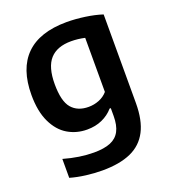

<svg xmlns="http://www.w3.org/2000/svg" viewBox="-142 -658 880 992"><g transform="rotate(-20 298.5 -162.0)"><path d="M76 207V103Q163.5 128 241.5 128Q297.5 128 332.5 113.8Q367.5 99.5 384.2 68Q401 36.5 401 -15V-58H394.5Q369 -28.5 332.2 -12Q295.5 4.5 249.5 4.5Q191 4.5 143.5 -23.8Q96 -52 67.5 -111.8Q39 -171.5 39 -261.5Q39 -405.5 114 -479.5Q189 -553.5 337 -554Q386 -554 438.5 -546.5Q491 -539 532 -525.5V-38.5Q532 56 501.2 115.2Q470.5 174.5 408.5 202.2Q346.5 230 251 230Q207.5 230 161.8 224.2Q116 218.5 76 207ZM401 -147V-444.5Q363 -453 326 -453Q248.5 -453 209.8 -410Q171 -367 171 -273Q171 -179.5 203.5 -141.2Q236 -103 296.5 -103Q326.5 -103 354.2 -114Q382 -125 401 -147Z"/></g></svg>

Font: Encode Sans SemiBold
Style: Regular
Weight: 600
Designer: Multiple Designers
Foundry: Impallari Type
Version: Version 2.000